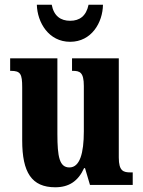

<svg xmlns="http://www.w3.org/2000/svg" viewBox="-20 -783 604 813"><path d="M277 -606C368 -606 415 -688 416 -763H355C345 -715 317 -695 277 -695C237 -695 208 -715 199 -763H136C138 -688 186 -606 277 -606ZM214 10C272 10 311 -16 336 -71H340L361 0H542V-53H533C503 -53 483 -58 483 -116V-536H285V-483H288C318 -483 335 -477 335 -419V-227C335 -134 318 -74 274 -74C232 -74 223 -118 223 -216V-536H23V-483H26C67 -483 74 -470 74 -413V-188C74 -53 114 10 214 10Z"/></svg>

Font: Noto Serif Sinhala ExtraCondensed ExtraBold
Style: Regular
Weight: 800
Width: 2
Designer: Jelle Bosma - Monotype Design Team
Foundry: Monotype Imaging Inc.
Version: Version 2.007